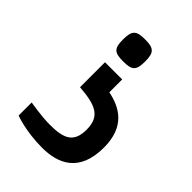

<svg xmlns="http://www.w3.org/2000/svg" viewBox="-207 -809 918 918"><g transform="rotate(45 251.5 -350.5)"><path d="M226.6 -559.1C286.6 -559.1 301.8 -572.3 301.8 -633.3C301.8 -693.4 286.6 -708 226.6 -708C167.5 -708 152.3 -693.4 152.3 -633.3C152.3 -572.3 167.5 -559.1 226.6 -559.1ZM56.6 -22.9C55.7 -22.9 133.3 6.8 244.6 6.8C351.6 6.8 453.6 -35.2 453.6 -203.1C453.6 -347.2 367.7 -391.1 284.7 -408.2V-495.1H168.5V-326.2C280.3 -317.4 334.5 -296.4 334.5 -205.1C334.5 -116.2 285.6 -97.2 192.4 -97.2C135.3 -97.2 56.6 -111.3 56.6 -111.3Z"/></g></svg>

Font: Doppio One
Style: Regular
Weight: 400
Designer: Szymon Celej
Foundry: Sorkin Type Co
Version: Version 1.002